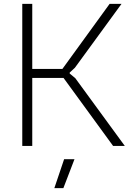

<svg xmlns="http://www.w3.org/2000/svg" viewBox="-20 -760 680 1000"><path d="M314 69H368L310 220H263ZM96 -740H148V-401H305L551 -740H613L370 -407L343 -382V-377L372 -353L630 0H569L311 -354H148V0H96Z"/></svg>

Font: Encode Sans Normal
Style: ExtraLight
Weight: 200
Designer: Pablo Impallari, Andres Torresi
Foundry: Pablo Impallari, Andres Torresi
Version: Version 1.000; ttfautohint (v1.00) -l 8 -r 50 -G 200 -x 14 -